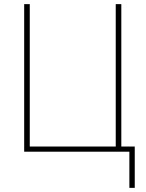

<svg xmlns="http://www.w3.org/2000/svg" viewBox="-20 -734 705 929"><path d="M632 -25V175H606V0H97V-714H124V-25H540V-714H567V-25Z"/></svg>

Font: Noto Sans Display Thin
Style: Regular
Weight: 250
Designer: Monotype Design Team
Foundry: Monotype Imaging Inc.
Version: Version 1.900